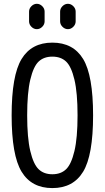

<svg xmlns="http://www.w3.org/2000/svg" viewBox="-20 -960 540 990"><path d="M290 -900.4Q290 -916 302.2 -928.2Q314.5 -940.4 330.1 -940.4Q345.7 -940.4 357.9 -928.2Q370.1 -916 370.1 -900.4V-849.6Q370.1 -834 357.9 -821.8Q345.7 -809.6 330.1 -809.6Q314.5 -809.6 302.2 -821.8Q290 -834 290 -849.6ZM129.9 -900.4Q129.9 -916 142.1 -928.2Q154.3 -940.4 169.9 -940.4Q185.5 -940.4 197.8 -928.2Q210 -916 210 -900.4V-849.6Q210 -834 197.8 -821.8Q185.5 -809.6 169.9 -809.6Q154.3 -809.6 142.1 -821.8Q129.9 -834 129.9 -849.6ZM320.8 -642.6Q293.9 -668 250 -668Q206.1 -668 179.2 -642.6Q152.3 -617.2 136.2 -549.3Q120.1 -481.4 120.1 -365.2Q120.1 -249 136.2 -181.2Q152.3 -113.3 179.2 -87.4Q206.1 -61.5 250 -61.5Q293.9 -61.5 320.8 -87.4Q347.7 -113.3 363.8 -181.2Q379.9 -249 379.9 -365.2Q379.9 -481.4 363.8 -549.3Q347.7 -617.2 320.8 -642.6ZM408.7 -74.7Q357.4 9.8 250 9.8Q142.6 9.8 91.3 -74.7Q40 -159.2 40 -365.2Q40 -571.3 91.3 -655.8Q142.6 -740.2 250 -740.2Q357.4 -740.2 408.7 -655.8Q460 -571.3 460 -365.2Q460 -159.2 408.7 -74.7Z"/></svg>

Font: Rounded Mgen+ 1m regular
Style: Regular
Weight: 400
Designer: [Source Han Sans]
Ryoko NISHIZUKA  (kana & ideographs); Paul D. Hunt (Latin, Greek & Cyrillic); Wenlong ZHANG  (bopomofo
Version: Version 1.059.20150602